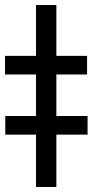

<svg xmlns="http://www.w3.org/2000/svg" viewBox="-21 -743 368 763"><path d="M122 0V-723H203V0ZM325 -521V-447H-1V-521ZM327 -282V-208H0V-282Z"/></svg>

Font: Sinter Medium
Style: Regular
Weight: 500
Foundry: Adobe & rsms
Version: Version 1.000